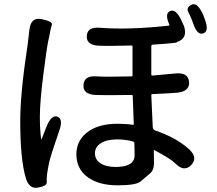

<svg xmlns="http://www.w3.org/2000/svg" viewBox="-20 -841 1040 920"><path d="M162 58Q119 66 103 10Q77 -80 77 -260Q77 -396 112 -624Q116 -653 119 -682L121 -699Q128 -761 181 -749Q234 -738 228.5 -722Q223 -706 220.5 -690Q218 -674 211 -644Q203 -604 188 -486Q171 -354 171 -280Q171 -221 177 -176Q178 -171 180 -176L204 -237Q227 -292 255 -282Q284 -271 264 -215Q222 -94 215 -60Q209 -32 205 -3Q203 13 204 32Q206 50 162 58ZM403 10Q346 -30 346 -102Q346 -164 394 -204Q448 -248 543 -248Q584 -248 616 -243Q621 -242 621 -247L616 -381Q616 -386 611 -386Q475 -384 437 -386Q377 -389 380 -434Q383 -480 443 -475Q490 -472 610 -475Q615 -475 615 -480V-618Q615 -623 610 -623Q501 -620 453 -622Q393 -625 396 -669Q398 -713 459 -708Q595 -697 788 -718Q793 -719 791 -724Q768 -776 795 -788Q822 -800 848 -746Q860 -721 862 -715Q880 -658 831 -641Q826 -639 826 -637.5Q826 -636 768 -631L711 -627Q705 -626 705 -620V-484Q705 -479 710 -479L821 -489Q881 -495 886 -449Q890 -404 831 -397Q815 -395 710 -390Q705 -390 705 -385L712 -231Q713 -220 723 -216Q824 -182 886 -126Q930 -85 896 -50Q862 -15 820 -58Q800 -79 721 -121Q717 -123 717 -118Q718 -91 718 -60Q718 -26 699 -10Q676 10 653 29Q631 47 543.5 47Q456 47 403 10ZM534 -41Q625 -41 625 -97Q625 -127 624 -156Q624 -161 614 -164Q582 -173 540 -173Q492 -173 463.5 -155Q435 -137 435 -106.5Q435 -76 461.5 -58.5Q488 -41 534 -41ZM954 -681Q925 -671 906 -728Q894 -762 882.5 -783Q871 -804 897 -818Q923 -832 950 -778Q955 -768 962 -747Q983 -691 954 -681Z"/></svg>

Font: Resource Han Rounded KR Medium
Style: Regular
Weight: 500
Designer: Cyano Hao (round all glyphs); Ryoko NISHIZUKA 西塚涼子 (kana, bopomofo & ideographs); Paul D. Hunt (Latin, Greek & Cyrillic)
Foundry: Cyano Hao
Version: 0.990